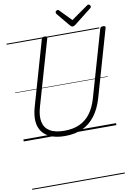

<svg xmlns="http://www.w3.org/2000/svg" viewBox="-168 -1357 1359 1955"><g transform="rotate(-10 511.5 -379.0)"><path d="M426 19Q339 19 280 -5.5Q221 -30 189 -74.5Q157 -119 152.5 -181Q148 -243 169 -319L363 -996Q366 -1006 373 -1010.5Q380 -1015 395 -1015Q409 -1015 415.5 -1010.5Q422 -1006 419 -995L223 -315Q198 -228 211 -165Q224 -102 278 -68.5Q332 -35 429 -35Q518 -35 584.5 -65Q651 -95 697 -156Q743 -217 769 -308L967 -996Q970 -1006 976.5 -1010.5Q983 -1015 999 -1015Q1028 -1015 1022 -995L824 -305Q793 -197 738.5 -125Q684 -53 606.5 -17Q529 19 426 19ZM889 -1258Q898 -1258 904.5 -1250.5Q911 -1243 911 -1236Q911 -1230 909.5 -1226.5Q908 -1223 903 -1219L725 -1079Q716 -1073 709.5 -1069.5Q703 -1066 694 -1066Q687 -1066 681.5 -1070Q676 -1074 670 -1080L553 -1221Q551 -1226 549.5 -1230Q548 -1234 548 -1237Q548 -1246 556.5 -1252Q565 -1258 572 -1258Q579 -1258 582.5 -1255Q586 -1252 590 -1247L703 -1131L868 -1247Q876 -1252 880 -1255Q884 -1258 889 -1258ZM0 490H958V500H0ZM0 -20H958V0H0ZM0 -505H958V-500H0ZM0 -1010H958V-1000H0Z"/></g></svg>

Font: Playwrite AU NSW Guides
Style: Regular
Weight: 400
Designer: Veronika Burian, José Scaglione
Foundry: TypeTogether
Version: Version 1.003